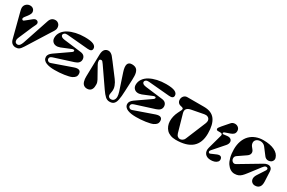

<svg xmlns="http://www.w3.org/2000/svg" viewBox="141 -2117 5186 3474"><g transform="rotate(30 2734.5 -379.5)"><path d="M375 -453.1 267.1 -202.1Q266.1 -199.7 260.5 -187Q254.9 -174.3 253.2 -169.9Q251.5 -165.5 247.3 -154.8Q243.2 -144 241.5 -138.2Q239.7 -132.3 238.3 -124.5Q236.8 -116.7 236.8 -110.8Q236.8 -79.6 252 -63.2Q267.1 -46.9 293.9 -46.9Q308.6 -46.9 321.3 -54.2Q334 -61.5 342.8 -73Q351.6 -84.5 359.1 -99.6Q366.7 -114.7 372.1 -129.2Q377.4 -143.6 382.3 -158.2Q383.8 -163.6 384.8 -166L558.1 -685.1Q587.9 -774.9 673.8 -774.9Q713.4 -774.9 742.7 -745.8Q772 -716.8 772 -665Q772 -652.8 769 -640.9Q766.1 -628.9 758.5 -614.3Q751 -599.6 746.3 -591.8Q741.7 -584 729.7 -565.7Q717.8 -547.4 714.8 -543L424.8 -80.1Q388.7 -22 360.1 -3.4Q331.5 15.1 290 15.1Q251 15.1 219.2 -8.3Q187.5 -31.7 174.8 -80.1L45.9 -576.2Q29.8 -635.7 29.8 -659.2Q29.8 -710 64.5 -742.4Q99.1 -774.9 146 -774.9Q187.5 -774.9 214.1 -749.5Q240.7 -724.1 240.2 -682.1Q239.3 -642.1 168.5 -557.1Q166 -554.2 165 -553.2Q125 -504.9 146 -483.9Q148.9 -481 151.9 -478.8Q154.8 -476.6 158.2 -476.1Q161.6 -475.6 164.1 -475.1Q166.5 -474.6 170.2 -476.1Q173.8 -477.5 176 -478.5Q178.2 -479.5 182.6 -482.7Q187 -485.8 189.2 -487.5Q191.4 -489.3 197 -493.7Q202.6 -498 205.1 -500L273.9 -555.2Q276.4 -557.1 284.2 -563.5Q292 -569.8 294.4 -571.8Q296.9 -573.7 303.5 -578.9Q310.1 -584 312.7 -585.7Q315.4 -587.4 321.3 -591.3Q327.1 -595.2 330.1 -596.7Q333 -598.1 337.9 -600.3Q342.8 -602.5 346.4 -603.5Q350.1 -604.5 354.5 -605.2Q358.9 -606 362.8 -606Q386.7 -606 401.9 -591.1Q417 -576.2 417 -555.2Q417 -543.5 411.9 -530.5Q406.7 -517.6 394.8 -494.1Q382.8 -470.7 375 -453.1Z M1433.6 -615.2 993.7 -653.8Q953.1 -657.2 931.4 -642.1Q909.7 -627 909.7 -604Q909.7 -557.6 993.7 -546.9L1351.6 -502.9Q1404.8 -496.6 1429.2 -468.3Q1453.6 -439.9 1453.6 -399.9Q1453.6 -320.3 1351.6 -288.1L961.9 -164.1Q929.2 -153.3 918 -139.2Q906.7 -125 906.7 -104Q906.7 -91.8 915.5 -78.6Q924.3 -65.4 941.4 -57.6Q958.5 -49.8 982.9 -58.1L1391.6 -201.2Q1456.1 -222.7 1489.7 -207.8Q1523.4 -192.9 1525.9 -147Q1527.8 -105.5 1508.5 -79.1Q1489.3 -52.7 1447.8 -33.2Q1403.3 -12.7 1303.7 2Q1204.1 16.6 1106 16.1Q1053.2 16.1 1009.8 9.8Q966.3 3.4 929.9 -11Q893.6 -25.4 873 -51.5Q852.5 -77.6 852.5 -113.8Q852.5 -168.9 922.9 -219.2L1220.7 -425.8Q1239.7 -439 1241.9 -454.3Q1244.1 -469.7 1230.7 -474.9Q1217.3 -480 1194.8 -472.2L994.6 -390.1Q944.3 -371.6 903.6 -377.7Q862.8 -383.8 837.2 -413.8Q811.5 -443.8 811.5 -488.8Q811.5 -555.2 849.6 -609.9Q887.7 -664.6 952.9 -700Q1018.1 -735.4 1103.5 -754.6Q1189 -773.9 1285.6 -773.9Q1414.1 -773.9 1470 -747.1Q1525.9 -720.2 1525.9 -669.9Q1525.9 -606.9 1433.6 -615.2Z M2273.4 -774.9Q2312 -774.9 2339.1 -763.4Q2366.2 -752 2381.3 -730.7Q2396.5 -709.5 2404.8 -679.4Q2413.1 -649.4 2414.1 -612.1Q2415 -574.7 2413.6 -530.8L2402.3 -287.1Q2399.9 -227.5 2396 -186.3Q2392.1 -145 2385 -109.1Q2377.9 -73.2 2367.4 -51Q2356.9 -28.8 2340.8 -12.9Q2324.7 2.9 2303.2 9.5Q2281.7 16.1 2252.4 16.1Q2203.1 16.1 2163.6 -19Q2124 -54.2 2070.8 -131.8L1808.6 -512.2Q1788.1 -542 1776.9 -553Q1765.6 -564 1752.4 -564Q1715.3 -564 1715.3 -530.8Q1715.3 -493.7 1736.3 -457L1868.7 -220.2Q1880.4 -199.2 1886.2 -178.5Q1892.1 -157.7 1892.8 -147.5Q1893.6 -137.2 1892.6 -119.4Q1891.6 -101.6 1891.6 -100.1Q1891.6 -79.6 1886 -60.3Q1880.4 -41 1868.4 -23.2Q1856.4 -5.4 1834 5.4Q1811.5 16.1 1781.7 16.1Q1752.9 16.1 1731.2 5.1Q1709.5 -5.9 1696.3 -23.4Q1683.1 -41 1675.3 -66.2Q1667.5 -91.3 1664.8 -116.9Q1662.1 -142.6 1662.6 -171.9L1673.3 -634.8Q1674.8 -705.1 1703.6 -740Q1732.4 -774.9 1782.7 -774.9Q1810.1 -774.9 1834.5 -759Q1858.9 -743.2 1874.3 -725.3Q1889.6 -707.5 1929.2 -655.3Q1933.1 -650.9 1935.1 -648.2Q1937 -645.5 1940.2 -641.4Q1943.4 -637.2 1945.8 -633.8L2131.3 -388.2Q2168.5 -339.4 2189.9 -282.5Q2211.4 -225.6 2202.6 -168.9L2193.4 -111.8Q2188 -75.7 2205.6 -55.4Q2223.1 -35.2 2252.4 -35.2Q2293 -35.2 2313.7 -62Q2334.5 -88.9 2334.5 -133.8Q2334.5 -170.9 2316.4 -229L2203.6 -569.8Q2135.7 -774.9 2273.4 -774.9Z M3134.3 -615.2 2694.3 -653.8Q2653.8 -657.2 2632.1 -642.1Q2610.4 -627 2610.4 -604Q2610.4 -557.6 2694.3 -546.9L3052.2 -502.9Q3105.5 -496.6 3129.9 -468.3Q3154.3 -439.9 3154.3 -399.9Q3154.3 -320.3 3052.2 -288.1L2662.6 -164.1Q2629.9 -153.3 2618.7 -139.2Q2607.4 -125 2607.4 -104Q2607.4 -91.8 2616.2 -78.6Q2625 -65.4 2642.1 -57.6Q2659.2 -49.8 2683.6 -58.1L3092.3 -201.2Q3156.7 -222.7 3190.4 -207.8Q3224.1 -192.9 3226.6 -147Q3228.5 -105.5 3209.2 -79.1Q3189.9 -52.7 3148.4 -33.2Q3104 -12.7 3004.4 2Q2904.8 16.6 2806.6 16.1Q2753.9 16.1 2710.4 9.8Q2667 3.4 2630.6 -11Q2594.2 -25.4 2573.7 -51.5Q2553.2 -77.6 2553.2 -113.8Q2553.2 -168.9 2623.5 -219.2L2921.4 -425.8Q2940.4 -439 2942.6 -454.3Q2944.8 -469.7 2931.4 -474.9Q2918 -480 2895.5 -472.2L2695.3 -390.1Q2645 -371.6 2604.2 -377.7Q2563.5 -383.8 2537.8 -413.8Q2512.2 -443.8 2512.2 -488.8Q2512.2 -555.2 2550.3 -609.9Q2588.4 -664.6 2653.6 -700Q2718.8 -735.4 2804.2 -754.6Q2889.6 -773.9 2986.3 -773.9Q3114.7 -773.9 3170.7 -747.1Q3226.6 -720.2 3226.6 -669.9Q3226.6 -606.9 3134.3 -615.2Z M3437 -759.8H3784.2Q3942.4 -759.8 4014.4 -662.4Q4086.4 -564.9 4086.4 -375Q4086.4 15.6 3635.3 14.2Q3572.8 14.2 3523.4 -4.9Q3474.1 -23.9 3443.8 -56.2Q3413.6 -88.4 3396.2 -131.8Q3378.9 -175.3 3377.4 -224.4Q3376 -273.4 3387.7 -325.7Q3399.4 -377.9 3424.3 -428.2L3461.4 -502.9Q3473.1 -529.3 3463.1 -542.2Q3453.1 -555.2 3418.5 -561Q3377.9 -567.9 3357.2 -593.3Q3336.4 -618.7 3336.4 -654.8Q3336.4 -696.8 3363.3 -728.3Q3390.1 -759.8 3437 -759.8ZM3784.2 -97.2 3957 -514.2Q3976.1 -563 3965.6 -594.7Q3955.1 -626.5 3924.6 -640.1Q3894 -653.8 3855.5 -646L3605.5 -598.1Q3481 -574.7 3510.3 -469.2L3613.3 -106.9Q3623.5 -70.3 3647.7 -52Q3671.9 -33.7 3698 -35.2Q3724.1 -36.6 3748.5 -53.2Q3772.9 -69.8 3784.2 -97.2Z M4186 -538.1Q4186 -555.7 4232.9 -609.9L4346.2 -740.2Q4376.5 -774.9 4424.8 -774.9Q4465.3 -774.9 4495.1 -749Q4524.9 -723.1 4524.9 -680.2Q4524.9 -640.6 4503.7 -617.9Q4482.4 -595.2 4442.9 -581.1L4333 -543Q4314 -537.1 4314 -520Q4314 -501 4339.8 -503.9L4408.2 -512.2Q4457 -518.1 4485.1 -496.3Q4513.2 -474.6 4511.2 -437.3Q4509.3 -399.9 4477.1 -362.8L4286.1 -145Q4265.1 -121.6 4265.1 -108.9Q4265.1 -93.3 4276.1 -83.7Q4287.1 -74.2 4300.8 -80.1L4420.9 -131.8Q4437 -138.7 4452.9 -140.4Q4468.8 -142.1 4482.9 -137.7Q4497.1 -133.3 4506.6 -120.1Q4516.1 -106.9 4518.1 -85.9Q4521.5 -54.2 4499.5 -30.5Q4477.5 -6.8 4442.9 4.2Q4408.2 15.1 4368.2 15.1Q4284.2 15.1 4245.8 -34.9Q4207.5 -85 4228 -161.1L4309.1 -457Q4312 -467.3 4312 -475.1Q4312 -491.7 4299.8 -498.8Q4287.6 -505.9 4262.2 -505.9H4219.2Q4186 -505.9 4186 -538.1Z M4895.5 -568.8 4924.8 -532.2Q4954.6 -497.1 4948.5 -458.5Q4942.4 -419.9 4897.9 -390.1L4736.8 -279.8Q4700.7 -255.4 4704.1 -212.9Q4706.5 -178.2 4732.4 -156.7Q4763.2 -131.3 4800.3 -150.4Q4802.2 -151.4 4804.7 -152.8L5227.5 -404.8Q5262.7 -425.8 5294.4 -431.2Q5326.2 -436.5 5348.6 -427.7Q5371.1 -418.9 5384.8 -397.9Q5398.4 -377 5399.9 -346.2L5409.7 -136.2Q5413.1 -58.6 5381.6 -21.7Q5350.1 15.1 5291.5 15.1Q5253.4 15.1 5226.6 -8.5Q5199.7 -32.2 5196.3 -71.8Q5192.9 -111.3 5224.6 -163.1L5331.5 -328.1Q5344.7 -352.5 5334.7 -367.7Q5324.7 -382.8 5305.7 -382.8Q5293.9 -382.8 5286.6 -380.6Q5279.3 -378.4 5266.1 -367.2Q5252.9 -356 5235.8 -333L5071.8 -119.1Q5030.8 -65.4 5002.2 -38.3Q4973.6 -11.2 4940.7 2Q4907.7 15.1 4862.8 15.1Q4817.9 15.1 4777.3 -9.3Q4736.8 -33.7 4704.6 -80.1Q4672.4 -126.5 4653.6 -200.4Q4634.8 -274.4 4634.8 -366.2Q4634.8 -461.9 4662.8 -539.3Q4690.9 -616.7 4741.5 -668.2Q4792 -719.7 4862.8 -747.3Q4933.6 -774.9 5018.6 -774.9Q5160.6 -774.9 5251.7 -730.7Q5342.8 -686.5 5365.7 -606.9Q5373 -582.5 5366.9 -563.2Q5360.8 -543.9 5347.7 -528.6Q5334.5 -513.2 5314 -505.6Q5293.5 -498 5272.7 -497.3Q5252 -496.6 5230.5 -506.8Q5209 -517.1 5193.8 -537.1L5082.5 -683.1Q5056.6 -716.3 5013.7 -727.8Q4970.7 -739.3 4924.8 -721.2Q4899.9 -710.4 4885.7 -691.4Q4871.6 -672.4 4869.9 -650.9Q4868.2 -629.4 4874.8 -607.9Q4881.3 -586.4 4895.5 -568.8Z"/></g></svg>

Font: Pilowlava
Style: Regular
Weight: 400
Designer: Anton Moglia, Jérémy Landes, Maksym Kobuzan (Cyrillic), Velvetyne Type Foundry
Foundry: Anton Moglia, Jérémy Landes, Velvetyne Type Foundry
Version: Version 1.001;hotconv 1.0.109;makeotfexe 2.5.65596